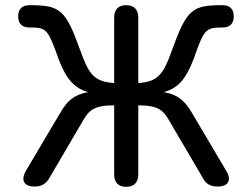

<svg xmlns="http://www.w3.org/2000/svg" viewBox="-20 -720 970 740"><path d="M420 -314V-48C420 -17 436 0 466 0C497 0 513 -17 513 -48V-314C595 -314 611 -293 638 -245L760 -37C773 -11 791 -1 819 -1C861 -1 872 -27 854 -58L721 -283C692 -333 664 -356 611 -365C663 -379 696 -412 726 -492C767 -608 772 -614 838 -614C866 -614 881 -629 881 -657C881 -685 866 -700 838 -700C720 -700 700 -685 642 -524C609 -432 588 -405 513 -400V-652C513 -683 497 -700 466 -700C436 -700 420 -683 420 -652V-400C344 -405 323 -432 290 -524C233 -683 213 -700 94 -700C65 -700 50 -685 50 -657C50 -629 65 -614 94 -614C160 -614 164 -609 206 -492C236 -412 269 -379 320 -365C268 -356 239 -333 211 -283L80 -62C60 -27 70 -1 114 -1C140 -1 159 -12 172 -37L294 -245C321 -293 337 -314 420 -314Z"/></svg>

Font: 寒蝉半圆体
Style: Regular
Weight: 400
Designer: Yoshimichi Ohira & Warren
Foundry: ChillType
Version: Version 1.800;Glyphs 3.1.1 (3135)